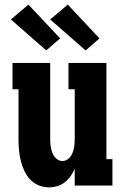

<svg xmlns="http://www.w3.org/2000/svg" viewBox="-20 -802 540 830"><path d="M192 8Q169 8 147 -1Q125 -10 109.5 -27Q94 -44 84.5 -65Q75 -86 69.5 -108.5Q64 -131 62 -154Q60 -177 60 -200V-416H34V-530H197V-200Q197 -185 199 -170Q201 -155 206.5 -141Q212 -127 223.5 -116.5Q235 -106 250 -106Q265 -106 276.5 -116.5Q288 -127 293.5 -141Q299 -155 301 -170Q303 -185 303 -200V-416H276V-530H440V-114H466V0H303V-73Q296 -56 285.5 -41Q275 -26 260.5 -14.5Q246 -3 228 2.5Q210 8 192 8ZM350 -584 197 -718 273 -782 410 -636ZM180 -584 27 -718 103 -782 240 -636Z"/></svg>

Font: Iosevka Slab Heavy
Style: Regular
Weight: 900
Monospace: yes
Designer: Belleve Invis
Foundry: Belleve Invis
Version: Version 11.1.0; ttfautohint (v1.8.3)